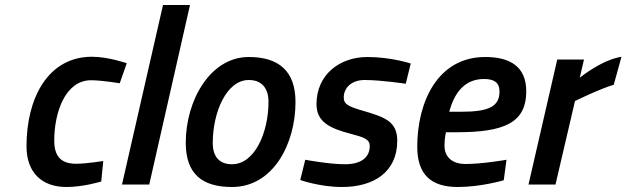

<svg xmlns="http://www.w3.org/2000/svg" viewBox="-20 -738 2506 768"><path d="M348 -511C172 -511 86 -346 86 -153C86 -48 147 10 246 10C314 10 385 -12 385 -12L393 -94C393 -94 326 -83 284 -83C221 -83 197 -116 197 -176C197 -290 242 -417 344 -417C387 -417 459 -405 459 -405L487 -485C487 -485 413 -511 348 -511Z M577 0 740 -718H632L468 0Z M908 -81C857 -81 831 -112 831 -166C831 -289 886 -418 975 -418C1028 -418 1054 -384 1054 -331C1054 -208 999 -81 908 -81ZM975 -510C820 -510 723 -335 723 -167C723 -41 790 10 908 10C1073 10 1162 -163 1162 -330C1162 -455 1094 -510 975 -510Z M1623 -484C1623 -484 1544 -510 1450 -510C1340 -510 1246 -441 1246 -321C1246 -251 1298 -225 1382 -203C1436 -189 1459 -181 1459 -154C1459 -108 1424 -81 1360 -81C1296 -81 1201 -99 1201 -99L1181 -18C1181 -18 1259 10 1348 10C1474 10 1569 -49 1569 -175C1569 -251 1521 -269 1435 -294C1373 -312 1355 -321 1355 -348C1355 -386 1385 -418 1439 -418C1504 -418 1603 -403 1603 -403L1623 -484Z M1777 -291C1799 -373 1843 -422 1916 -422C1955 -422 1978 -409 1978 -372C1978 -311 1934 -291 1824 -291H1777ZM1841 -82C1794 -82 1758 -106 1758 -155C1758 -172 1760 -194 1764 -209H1806C1996 -209 2085 -246 2085 -373C2085 -471 2021 -510 1921 -510C1729 -510 1649 -328 1649 -151C1649 -40 1704 10 1811 10C1904 10 1995 -17 1995 -17L2006 -99C2006 -99 1911 -82 1841 -82Z M2202 0 2280 -334C2280 -334 2380 -383 2435 -399L2466 -511C2385 -498 2299 -427 2299 -427L2316 -500H2209L2094 0Z"/></svg>

Font: RazerF5 SemiBold
Style: Italic
Weight: 600
Foundry: Razer Inc.
Version: Version 2